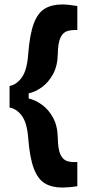

<svg xmlns="http://www.w3.org/2000/svg" viewBox="-20 -719 390 864"><path d="M23 -235V-332Q55 -338 78.5 -371Q102 -404 107 -477Q114 -565 132 -613Q150 -661 181.5 -680Q213 -699 260 -699Q274 -699 291.5 -697Q309 -695 328 -692V-584Q302 -585 282.5 -579Q263 -573 252 -549.5Q241 -526 240 -475Q239 -423 219 -386Q199 -349 169 -327Q139 -305 109 -299V-276Q139 -269 169 -247.5Q199 -226 219 -189Q239 -152 240 -99Q241 -47 252 -23.5Q263 0 282.5 6Q302 12 328 10V119Q309 122 290.5 123.5Q272 125 260 125Q214 125 182.5 106.5Q151 88 132.5 40Q114 -8 107 -97Q102 -165 79 -197Q56 -229 23 -235Z"/></svg>

Font: Bricolage Grotesque 10pt Bricolage Grotesque 10pt Regular
Style: Bold
Weight: 700
Designer: Mathieu Triay
Foundry: Atelier Triay
Version: Version 1.000; ttfautohint (v1.8.4.7-5d5b);gftools[0.9.32]